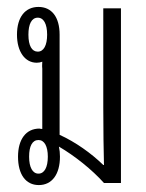

<svg xmlns="http://www.w3.org/2000/svg" viewBox="-20 -528 422 554"><path d="M92 6C130 6 153 -25 153 -76C153 -86 152 -96 150 -105C196 -78 245 -39 280 0H329V-504H278V-219C278 -143 279 -100 280 -52H278C243 -86 198 -118 152 -139V-428C152 -479 129 -508 91 -508C53 -508 29 -479 29 -428C29 -379 52 -347 86 -347C92 -347 97 -348 102 -350C102 -344 101 -338 102 -330V-202C102 -184 102 -169 102 -156C99 -156 97 -156 94 -157C55 -157 32 -126 32 -76C32 -25 54 6 92 6ZM89 -379C72 -379 62 -396 62 -428C62 -458 71 -477 89 -477C106 -477 116 -459 116 -428C116 -397 106 -379 89 -379ZM91 -27C74 -27 64 -45 64 -76C64 -106 73 -124 91 -124C108 -124 118 -106 118 -76C118 -45 108 -27 91 -27Z"/></svg>

Font: Noto Sans Thai Looped UI Condensed Light
Style: Regular
Weight: 300
Width: 3
Designer: Cadson Demak Team
Foundry: Cadson Demak Co., Ltd.
Version: Version 1.000